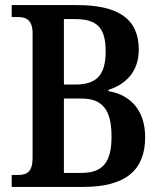

<svg xmlns="http://www.w3.org/2000/svg" viewBox="-20 -734 632 754"><path d="M26 0H308C471 0 550 -64 550 -195C550 -302 491 -362 406 -376V-381C471 -402 525 -450 525 -539C525 -662 442 -714 282 -714H26V-667H52C81 -667 108 -657 108 -603V-114C108 -61 87 -47 53 -47H26ZM276 -402H231V-659H275C357 -659 395 -629 395 -533C395 -442 362 -402 276 -402ZM299 -55H231V-347H300C386 -347 418 -298 418 -198C418 -93 381 -55 299 -55Z"/></svg>

Font: Noto Serif Georgian Condensed SemiBold
Style: Regular
Weight: 600
Width: 3
Designer: Monotype Design Team, Akaki Razmadze
Foundry: Google LLC
Version: Version 2.003